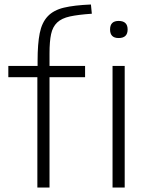

<svg xmlns="http://www.w3.org/2000/svg" viewBox="-20 -833 662 853"><path d="M507 -664Q469 -664 469 -702Q469 -740 507 -740Q547 -740 547 -702Q547 -664 507 -664ZM480 -540H534V0H480ZM146 -490H17V-540H147V-563Q147 -638 156.5 -685.5Q166 -733 192 -760.5Q218 -788 264 -799Q310 -810 384 -813L388 -772Q328 -768 291 -760Q254 -752 234 -733Q214 -714 207 -681.5Q200 -649 200 -596V-540H358V-490H200V0H146Z"/></svg>

Font: Encode Sans Wide
Style: ExtraLight
Weight: 200
Designer: Pablo Impallari, Andres Torresi
Foundry: Pablo Impallari, Andres Torresi
Version: Version 1.000; ttfautohint (v1.00) -l 8 -r 50 -G 200 -x 14 -